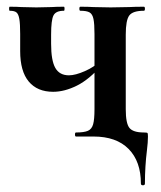

<svg xmlns="http://www.w3.org/2000/svg" viewBox="-20 -406 479 571"><path d="M258 0H206Q203 0 203 -6Q203 -12 206 -12Q230 -12 241.5 -17Q253 -22 257 -36.5Q261 -51 261 -81V-305Q261 -335 258 -349.5Q255 -364 246.5 -369Q238 -374 219 -374Q216 -374 216 -380Q216 -386 219 -386Q243 -386 257 -385L309 -384L365 -385Q381 -386 408 -386Q411 -386 411 -380Q411 -374 408 -374Q375 -374 364.5 -360Q354 -346 354 -303V-81Q354 -39 365 -25.5Q376 -12 408 -12Q417 -12 418.5 -10.5Q420 -9 420 0Q420 17 417 41Q411 89 411 140Q411 145 405 145Q399 145 399 140Q399 74 362.5 37Q326 0 258 0ZM132 -276Q132 -226 144.5 -204Q157 -182 185 -182Q204 -182 232.5 -194.5Q261 -207 278 -225L283 -213Q246 -170 209 -151.5Q172 -133 138 -133Q91 -133 65.5 -163.5Q40 -194 40 -254V-305Q40 -335 37.5 -349.5Q35 -364 29 -369Q23 -374 9 -374Q7 -374 7 -380Q7 -386 9 -386Q31 -386 43 -385L88 -384L134 -385Q147 -386 170 -386Q172 -386 172 -380Q172 -374 170 -374Q146 -374 139 -360Q132 -346 132 -303Z"/></svg>

Font: Cormorant Infant
Style: Bold
Weight: 700
Designer: Christian Thalmann (Catharsis Fonts)
Foundry: Catharsis Fonts
Version: Version 4.000